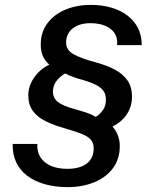

<svg xmlns="http://www.w3.org/2000/svg" viewBox="-20 -757 605 787"><path d="M257 10Q206 10 163.5 -2Q121 -14 91 -37Q61 -60 46 -92.5Q31 -125 32 -167H133Q131 -135 146 -112Q161 -89 189 -77Q217 -65 256 -65Q307 -65 335.5 -86.5Q364 -108 364 -150Q364 -170 353 -183.5Q342 -197 316.5 -207.5Q291 -218 249 -230Q202 -243 167.5 -260Q133 -277 114.5 -302.5Q96 -328 96 -366Q96 -404 119.5 -438.5Q143 -473 182 -492Q163 -509 155 -529Q147 -549 147 -573Q147 -626 175 -662.5Q203 -699 249.5 -718Q296 -737 352 -737Q398 -737 437 -725.5Q476 -714 503.5 -692.5Q531 -671 546 -641Q561 -611 561 -572H460Q463 -602 449 -622Q435 -642 409.5 -652Q384 -662 351 -662Q305 -662 278 -640.5Q251 -619 251 -582Q251 -552 281 -535Q311 -518 367 -503Q416 -490 450 -472Q484 -454 502.5 -427.5Q521 -401 521 -361Q521 -321 500.5 -289.5Q480 -258 441 -238Q455 -223 463 -202.5Q471 -182 471 -159Q471 -105 443 -67.5Q415 -30 366.5 -10Q318 10 257 10ZM373 -278Q392 -291 403 -307.5Q414 -324 414 -347Q415 -378 393.5 -396Q372 -414 324 -428Q301 -434 281.5 -441Q262 -448 247 -456Q225 -443 211.5 -425Q198 -407 197 -384Q196 -355 218 -338.5Q240 -322 286 -310Q308 -304 331 -296.5Q354 -289 373 -278Z"/></svg>

Font: Mona Sans ExtraLight Medium
Style: Italic
Weight: 500
Italic angle: -11.6951°
Version: Version 2.000